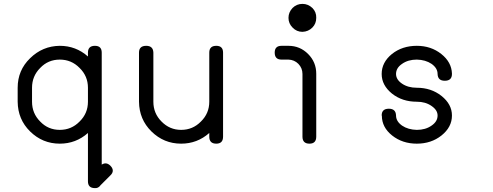

<svg xmlns="http://www.w3.org/2000/svg" viewBox="-20 -740 2540 989"><path d="M495 218 497 215C519.7 193 536.7 176 548 164C556.7 156 561 147.7 561 139C561 130.3 556.7 121.7 548 113C534 99.7 519.3 98 504 108V-469C504 -492.3 492.3 -504 469 -504C445 -504 433 -492.3 433 -469V-449C391.7 -485.7 343.3 -504 288 -504C228.7 -503.3 177.7 -482 135 -440C92.3 -398.7 71 -348 71 -288V-254V-233V-216C71.7 -155.3 93 -104.3 135 -63C177.7 -21 228.7 0 288 0C343.3 0 391.7 -18.3 433 -55V121V194C433 217.3 445 229 469 229C479 229.7 487.7 226 495 218ZM288 -71C248 -71 214.3 -85.3 187 -114C159 -142 145 -176 145 -216V-288C145 -328 159 -362 187 -390C214.3 -418.7 248 -433 288 -433C328 -433 362 -418.7 390 -390C418.7 -362 433 -328 433 -288V-216C433 -176 418.7 -142 390 -114C362 -85.3 328 -71 288 -71Z M1129 -36V-216V-469C1129 -492.3 1117.3 -504 1094 -504C1070 -504 1058 -492.3 1058 -469V-216C1058 -176 1043.7 -142 1015 -114C987 -85.3 953 -71 913 -71C873.7 -71 840 -85.3 812 -114C784 -142 770 -176 770 -216V-288V-359V-469C769.3 -492.3 757 -504 733 -504C708.3 -504 696 -492.3 696 -469V-413V-380V-359V-288V-216C696.7 -155.3 718 -104.3 760 -63C802.7 -21 853.7 0 913 0C968.3 0 1016.7 -18.3 1058 -55V-36C1058 -12 1070 0 1094 0C1117.3 0 1129 -12 1129 -36Z M1609 -36V-180V-252V-359V-360C1609 -400 1595 -434 1567 -462C1539 -490 1505.3 -504 1466 -504H1430C1406.7 -504 1395 -492.3 1395 -469C1395 -445 1406.7 -433 1430 -433H1466C1486 -432.3 1503 -425 1517 -411C1531 -396.3 1538 -379 1538 -359V-252V-180V-36C1538 -12 1550 0 1574 0C1597.3 0 1609 -12 1609 -36ZM1538 -720C1518 -720 1501 -713 1487 -699C1473 -684.3 1466 -667.3 1466 -648C1466 -628.7 1473 -612 1487 -598C1501 -583.3 1518 -576 1538 -576C1558 -576.7 1575 -584 1589 -598C1602.3 -611.3 1609 -628 1609 -648C1609.7 -668 1603 -685 1589 -699C1574.3 -713 1557.3 -720 1538 -720Z M2127 -216C2157 -216 2182.3 -208.7 2203 -194C2223.7 -180 2234 -163.7 2234 -145C2234 -124.3 2223.7 -107 2203 -93C2182.3 -78.3 2157 -71 2127 -71C2097 -71.7 2071.7 -79 2051 -93C2030.3 -107.7 2020 -125 2020 -145C2019.3 -168.3 2007 -180 1983 -180C1958.3 -180 1946 -168.3 1946 -145C1946 -144.3 1946.3 -144 1947 -144C1947 -104 1964.7 -70 2000 -42C2035.3 -14 2077.7 0 2127 0C2176.3 0 2218.7 -14 2254 -42C2290 -70.7 2308 -105 2308 -145C2308 -183.7 2290 -217.3 2254 -246C2218.7 -274 2176.3 -288 2127 -288C2097 -288 2071.7 -295 2051 -309C2030.3 -323 2020 -339.7 2020 -359C2020 -379.7 2030.3 -397 2051 -411C2071.7 -425.7 2097 -433 2127 -433C2157 -432.3 2182.3 -425 2203 -411C2223.7 -396.3 2234 -379 2234 -359C2234.7 -335.7 2247 -324 2271 -324C2295.7 -324 2308 -335.7 2308 -359V-360V-361C2306.7 -400.3 2288.3 -434 2253 -462C2217.7 -490 2175.7 -504 2127 -504C2077 -504 2034.3 -490 1999 -462C1963.7 -433.3 1946 -399 1946 -359C1946 -320.3 1963.7 -286.7 1999 -258C2034.3 -230 2077 -216 2127 -216Z"/></svg>

Font: Semi-Coder
Style: Regular
Weight: 400
Version: 0.1000